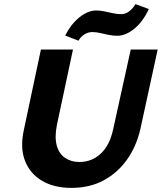

<svg xmlns="http://www.w3.org/2000/svg" viewBox="-20 -899 787 934"><path d="M327 15Q243 15 184.5 -19.5Q126 -54 101.5 -117Q77 -180 96 -267L179 -658H335L257 -292Q245 -232 256 -191.5Q267 -151 296.5 -131Q326 -111 366 -111Q426 -111 469.5 -151Q513 -191 530 -268L616 -658H747L663 -272Q644 -188 598.5 -123.5Q553 -59 485 -22Q417 15 327 15ZM362 -701 297 -726Q324 -780 365.5 -814Q407 -848 448 -848Q468 -848 488.5 -843.5Q509 -839 530.5 -834.5Q552 -830 570 -830Q590 -830 608 -843.5Q626 -857 639 -879L704 -855Q675 -793 633 -759Q591 -725 551 -725Q528 -725 507 -729.5Q486 -734 467 -738.5Q448 -743 429 -743Q408 -743 389.5 -731Q371 -719 362 -701Z"/></svg>

Font: Ysabeau Office ExtraBold
Style: Italic
Weight: 800
Italic angle: -12°
Designer: Christian Thalmann (Catharsis Fonts)
Version: Version 2.001;gftools[0.9.30]; featfreeze: tnum,lnum,ss02